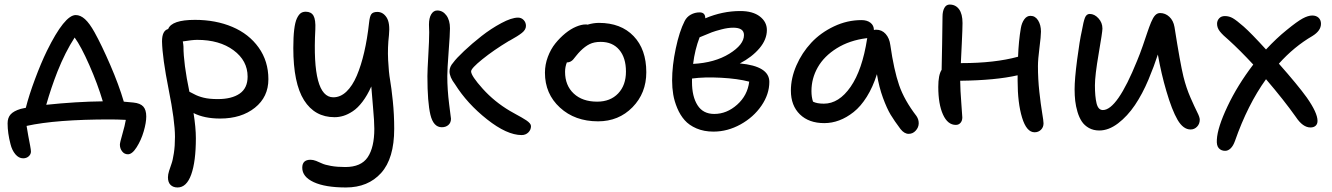

<svg xmlns="http://www.w3.org/2000/svg" viewBox="-20 -558 5821 839"><path d="M539.1 116.2Q523.4 116.2 513.7 103.5Q503.9 90.8 503.9 74.2Q503.9 65.4 514.9 27.6Q525.9 -10.3 529.8 -34.2Q491.7 -36.1 460.9 -36.1Q225.1 -36.1 96.2 -7.8Q98.6 9.8 103.5 35.2Q108.4 60.5 111.8 78.9Q115.2 97.2 115.2 104Q115.2 116.2 105.5 125Q95.7 133.8 81.1 133.8Q62 133.8 47.1 116Q32.2 98.1 25.9 71.8Q13.2 23.9 13.2 -19Q13.2 -43.5 26.4 -58.1Q39.6 -72.8 69.8 -82Q73.2 -83 81.8 -84.7Q90.3 -86.4 92.8 -86.9Q106.9 -142.6 133.1 -212.6Q159.2 -282.7 185.1 -335.9Q262.2 -492.2 311 -492.2Q331.5 -492.2 351.3 -474.4Q371.1 -456.5 393.1 -417Q423.8 -361.8 461.7 -274.4Q499.5 -187 521 -113.8Q548.3 -111.8 563 -109.9Q592.8 -106.9 606 -92.5Q619.1 -78.1 619.1 -48.8Q619.1 -22 607.9 16.4Q596.7 54.7 577.1 85.4Q557.6 116.2 539.1 116.2ZM231 -245.1Q203.1 -173.8 182.1 -100.1Q312.5 -113.8 429.2 -115.2Q406.7 -190.9 370.4 -273.4Q334 -356 306.2 -394Q265.1 -330.6 231 -245.1Z M755.9 261.2Q736.8 261.2 725.3 250Q713.9 238.8 713.9 216.8Q713.9 204.6 718.8 189Q723.6 173.3 729.2 158.2Q734.9 143.1 739.7 111.6Q744.6 80.1 744.6 40Q744.6 -29.3 717 -167.2Q689.5 -305.2 688 -377Q688 -424.3 714.8 -431.2Q730.5 -471.2 832 -471.2Q922.9 -471.2 995.4 -440.4Q1067.9 -409.7 1110.4 -350.1Q1152.8 -290.5 1152.8 -211.9Q1152.8 -134.3 1093.8 -87.2Q1034.7 -40 941.9 -40Q872.6 -40 825.7 -64Q835.9 -0.5 835.9 45.9Q835.9 147.5 815.7 204.3Q795.4 261.2 755.9 261.2ZM781.7 -355Q781.7 -280.8 807.6 -157.2Q811 -156.2 828.1 -146.7Q845.2 -137.2 869.9 -131.1Q894.5 -125 931.6 -125Q992.7 -125 1027.3 -148.9Q1062 -172.9 1062 -223.1Q1062 -293 1000.5 -338.4Q939 -383.8 841.8 -383.8Q820.8 -383.8 778.8 -377Q779.8 -373 780.8 -364.5Q781.7 -356 781.7 -355Z M1491.7 261.2Q1401.4 261.2 1351.1 238Q1300.8 214.8 1300.8 174.8Q1300.8 140.1 1336.9 140.1Q1348.1 140.1 1361.1 145Q1374 149.9 1386.5 156Q1398.9 162.1 1426 167Q1453.1 171.9 1488.8 171.9Q1558.1 171.9 1586.9 128.9Q1615.7 85.9 1615.7 4.9Q1615.7 -27.3 1610.1 -88.6Q1604.5 -149.9 1602.5 -180.2Q1585 -141.1 1564 -113.5Q1543 -85.9 1521.5 -71.8Q1500 -57.6 1480.7 -51.8Q1461.4 -45.9 1441.9 -45.9Q1355.5 -45.9 1308.6 -120.1Q1261.7 -194.3 1261.7 -348.1Q1261.7 -396.5 1265.6 -428.7Q1269.5 -460.9 1277.3 -477.5Q1285.2 -494.1 1294.2 -500.5Q1303.2 -506.8 1315.9 -506.8Q1339.8 -506.8 1349.9 -489.3Q1359.9 -471.7 1357.9 -429.2Q1342.3 -132.8 1436.5 -132.8Q1467.8 -132.8 1493.9 -157.7Q1520 -182.6 1539.1 -227.3Q1558.1 -272 1571.5 -330.1Q1585 -388.2 1592.8 -459Q1595.7 -487.3 1603 -496.6Q1610.4 -505.9 1628.9 -505.9Q1653.8 -505.9 1669.4 -481.7Q1685.1 -457.5 1679.7 -404.8Q1673.3 -350.1 1676 -295.9Q1678.7 -241.7 1684.6 -208.5Q1690.4 -175.3 1696.5 -116.7Q1702.6 -58.1 1702.6 4.9Q1702.6 134.3 1645.5 197.8Q1588.4 261.2 1491.7 261.2Z M1910.6 -2Q1874 -2 1860.8 -56.4Q1847.7 -110.8 1847.7 -225.1Q1847.7 -250 1851.6 -316.2Q1855.5 -382.3 1855.5 -417Q1855.5 -422.4 1855 -433.1Q1854.5 -443.8 1854.5 -450.2Q1854.5 -479.5 1864.5 -495.8Q1874.5 -512.2 1890.6 -512.2Q1914.6 -512.2 1930.4 -491Q1946.3 -469.7 1946.3 -434.1Q1946.3 -408.2 1940.4 -332Q1934.6 -255.9 1934.6 -225.1Q1934.6 -167 1942.6 -103.3Q1950.7 -39.6 1950.7 -39.1Q1950.7 -22 1939.5 -12Q1928.2 -2 1910.6 -2ZM2259.3 32.2Q2195.3 32.2 2108.4 -36.4Q2021.5 -105 1968.3 -189.9Q1944.3 -221.2 1944.3 -246.1Q1944.3 -266.6 1960.4 -284.2Q1973.6 -302.7 2008.1 -335.2Q2042.5 -367.7 2084.2 -400.4Q2126 -433.1 2170.7 -457Q2215.3 -481 2243.7 -481Q2258.3 -481 2268.3 -470.5Q2278.3 -460 2278.3 -444.8Q2278.3 -428.2 2260.7 -414.3Q2243.2 -400.4 2208.5 -381.3Q2205.1 -379.9 2203.6 -378.9Q2137.2 -338.9 2087.9 -299.1Q2038.6 -259.3 2038.6 -246.1Q2038.6 -226.6 2089.6 -169.9Q2140.6 -113.3 2208.5 -73.2Q2218.8 -67.4 2234.1 -58.8Q2249.5 -50.3 2259.5 -44.7Q2269.5 -39.1 2279.8 -32.2Q2290 -25.4 2295.2 -19Q2300.3 -12.7 2300.3 -6.8Q2300.3 9.3 2288.6 20.8Q2276.9 32.2 2259.3 32.2Z M2593.3 -27.8Q2492.2 -27.8 2426.8 -87.9Q2361.3 -147.9 2361.3 -240.2Q2361.3 -275.9 2374 -309.6Q2386.7 -343.3 2406.7 -368.2Q2426.8 -393.1 2450.4 -412.4Q2474.1 -431.6 2497.6 -441.4Q2521 -451.2 2539.1 -451.2Q2545.4 -451.2 2547.4 -450.2Q2573.2 -458 2597.2 -458Q2693.4 -458 2748.8 -400.1Q2804.2 -342.3 2804.2 -242.2Q2804.2 -150.9 2743.9 -89.4Q2683.6 -27.8 2593.3 -27.8ZM2449.2 -244.1Q2449.2 -184.6 2487.1 -149.2Q2524.9 -113.8 2589.4 -113.8Q2647 -113.8 2681.2 -149.7Q2715.3 -185.5 2715.3 -245.1Q2715.3 -305.7 2686 -340.3Q2656.7 -375 2605 -375Q2576.2 -375 2556.4 -365.2Q2536.6 -355.5 2516.1 -335Q2507.3 -326.2 2498.3 -314.9Q2489.3 -303.7 2484.9 -298.3Q2480.5 -293 2473.4 -289.1Q2466.3 -285.2 2457 -285.2Q2449.2 -265.6 2449.2 -244.1Z M3097.7 17.1Q3056.2 17.1 3023.7 3.2Q2991.2 -10.7 2971.7 -33Q2952.1 -55.2 2939.5 -85.4Q2926.8 -115.7 2921.9 -145Q2917 -174.3 2917 -206.1Q2917 -271 2932.9 -345.9Q2948.7 -420.9 2971.7 -465.8Q2981 -484.4 2998.8 -494.1Q3016.6 -503.9 3037.1 -503.9Q3062 -503.9 3062 -478Q3137.2 -509.8 3214.8 -509.8Q3269.5 -509.8 3300.3 -486.1Q3331.1 -462.4 3331.1 -426.8Q3331.1 -385.3 3298.6 -346.9Q3266.1 -308.6 3212.9 -280.8Q3341.8 -269 3341.8 -200.2Q3341.8 -146.5 3307.4 -96.2Q3272.9 -45.9 3216.1 -14.4Q3159.2 17.1 3097.7 17.1ZM3184.1 -437Q3161.1 -437 3133.1 -429.7Q3105 -422.4 3090.8 -417Q3076.7 -411.6 3037.1 -395Q3016.1 -339.8 3008.8 -278.8Q3103 -283.7 3167 -323.2Q3231 -362.8 3231 -404.8Q3231 -437 3184.1 -437ZM3003.9 -199.2Q3003.9 -136.2 3028.1 -98.1Q3052.2 -60.1 3101.1 -60.1Q3155.8 -60.1 3201.2 -100.6Q3246.6 -141.1 3253.9 -201.2Q3203.6 -214.4 3130.4 -218.3Q3057.1 -222.2 3003.9 -214.8Z M3582 -20Q3514.6 -20 3475.3 -58.3Q3436 -96.7 3436 -162.1Q3436 -216.8 3460.2 -272.2Q3484.4 -327.6 3525.1 -371.3Q3565.9 -415 3624 -442.6Q3682.1 -470.2 3744.6 -470.2Q3769 -470.2 3783.9 -458.5Q3798.8 -446.8 3798.8 -426.8Q3803.2 -428.2 3808.6 -428.2Q3833.5 -428.2 3850.1 -409.7Q3866.7 -391.1 3870.6 -360.8Q3886.2 -252 3908.9 -186Q3931.6 -120.1 3984.9 -50.8Q3995.1 -35.6 3994.6 -18.3Q3994.1 -1 3981.4 12.9Q3968.8 26.9 3950.7 26.9Q3931.6 26.9 3915 5.9Q3888.2 -29.8 3871.8 -56.9Q3855.5 -84 3838.4 -130.4Q3821.3 -176.8 3812 -233.9Q3794.4 -177.7 3767.8 -135.3Q3741.2 -92.8 3710.2 -68.4Q3679.2 -43.9 3647.2 -32Q3615.2 -20 3582 -20ZM3525.9 -160.2Q3525.9 -133.8 3532.7 -113.8Q3549.8 -105 3580.1 -105Q3646 -105 3697 -178.7Q3748 -252.4 3769 -388.2L3770 -391.1H3766.6Q3692.4 -381.8 3636.7 -347.2Q3581.1 -312.5 3553.5 -263.9Q3525.9 -215.3 3525.9 -160.2Z M4156.7 -12.2Q4121.1 -12.2 4100.6 -57.6Q4080.1 -103 4080.1 -178.2Q4080.1 -230.5 4094.7 -252.9Q4095.2 -282.7 4096.9 -365.2Q4098.6 -447.8 4098.6 -484.9Q4098.6 -508.8 4106.7 -523.4Q4114.7 -538.1 4129.9 -538.1Q4155.8 -538.1 4170.9 -517.6Q4186 -497.1 4186 -457Q4186 -433.6 4182.9 -369.4Q4179.7 -305.2 4178.7 -282.2H4181.6Q4326.7 -282.2 4428.7 -310.1Q4431.2 -378.4 4440.9 -435.1Q4444.8 -458 4455.8 -473.4Q4466.8 -488.8 4482.9 -488.8Q4503.9 -488.8 4516.4 -468.8Q4528.8 -448.7 4528.8 -419.9Q4528.8 -399.9 4522.2 -349.1Q4515.6 -298.3 4515.6 -269Q4515.6 -212.4 4521.7 -157Q4527.8 -101.6 4533.9 -65.4Q4540 -29.3 4540 -19Q4540 -2 4528.8 9Q4517.6 20 4501 20Q4465.8 20 4446.3 -43.9Q4426.8 -107.9 4426.8 -205.1V-229Q4331.5 -207 4175.8 -205.1Q4176.3 -163.1 4180.7 -107.9Q4185.1 -52.7 4185.1 -44.9Q4185.1 -30.3 4177.2 -21.2Q4169.4 -12.2 4156.7 -12.2Z M4783.7 12.2Q4757.8 12.2 4738.3 1.2Q4718.8 -9.8 4707.3 -27.1Q4695.8 -44.4 4688.5 -68.8Q4681.2 -93.3 4678.5 -116.9Q4675.8 -140.6 4675.8 -168Q4675.8 -212.4 4686.8 -296.9Q4697.8 -381.3 4707.5 -423.8Q4714.4 -463.4 4720.9 -480.2Q4727.5 -497.1 4741.7 -497.1Q4762.7 -497.1 4780 -478Q4797.4 -459 4797.4 -433.1Q4797.4 -418.5 4781 -323.5Q4764.6 -228.5 4764.6 -185.1Q4764.6 -136.2 4771.7 -106.7Q4778.8 -77.1 4799.3 -77.1Q4861.8 -77.1 4948.7 -292Q4961.4 -322.3 4973.9 -358.4Q4986.3 -394.5 4993.9 -417.2Q5001.5 -439.9 5010 -460.7Q5018.6 -481.4 5027.8 -491.2Q5037.1 -501 5049.3 -501Q5072.3 -501 5089.8 -484.6Q5107.4 -468.3 5112.3 -439.9Q5137.2 -281.2 5151.4 -223.1Q5163.6 -173.8 5181.9 -132.1Q5200.2 -90.3 5211.4 -68.1Q5222.7 -45.9 5222.7 -35.2Q5222.7 -16.6 5210.9 -4.4Q5199.2 7.8 5182.6 7.8Q5150.4 7.8 5125.7 -34.4Q5101.1 -76.7 5076.7 -160.2Q5054.7 -234.4 5039.6 -319.8Q5023.4 -269.5 4998.5 -210Q4972.2 -147.5 4939.5 -98.9Q4906.7 -50.3 4865.7 -19Q4824.7 12.2 4783.7 12.2Z M5333.5 101.1Q5316.4 101.1 5305.9 89.6Q5295.4 78.1 5297.4 51.8Q5300.3 -1 5343.8 -93Q5387.2 -185.1 5456.5 -275.9Q5397.9 -338.9 5350.6 -381.8Q5323.2 -404.8 5310.8 -420.4Q5298.3 -436 5298.3 -454.1Q5298.3 -467.8 5307.4 -477.8Q5316.4 -487.8 5332.5 -487.8Q5351.1 -487.8 5367.2 -478.5Q5383.3 -469.2 5414.6 -441.9Q5448.2 -412.1 5512.2 -341.8Q5558.6 -391.6 5602.5 -426.8Q5648.4 -464.4 5672.4 -477.3Q5696.3 -490.2 5714.4 -490.2Q5731.4 -490.2 5741.9 -480.5Q5752.4 -470.7 5752.4 -454.1Q5752.4 -423.8 5715.3 -400.9Q5634.8 -354 5568.4 -279.8Q5650.9 -186.5 5690.4 -131.8Q5737.3 -64.9 5737.3 -29.8Q5737.3 -16.1 5729 -8.5Q5720.7 -1 5706.5 -1Q5672.9 -1 5642.6 -46.9Q5590.8 -120.1 5512.2 -211.9Q5432.1 -100.6 5376.5 58.1Q5369.1 79.1 5357.9 90.1Q5346.7 101.1 5333.5 101.1Z"/></svg>

Font: Shantell Sans Irregular
Style: Regular
Weight: 400
Designer: Stephen Nixon, Anya Danilova, Shantell Martin
Foundry: Arrow Type
Version: Version 1.006;[9816181b4]